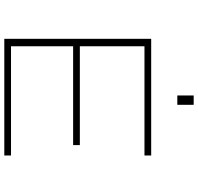

<svg xmlns="http://www.w3.org/2000/svg" viewBox="-34 -908 942 915"><g transform="rotate(90 437.5 -451.0)"><path d="M165.5 0V-700H721.5V-668H201V-360H672V-328H201V-32H721.5V0ZM435.5 -902.5H480V-824.5H435.5Z"/></g></svg>

Font: Trispace SemiExpanded Thin
Style: Regular
Weight: 100
Width: 6
Designer: Tyler Finck
Foundry: Etcetera Type Company
Version: Version 1.210; ttfautohint (v1.8.3)